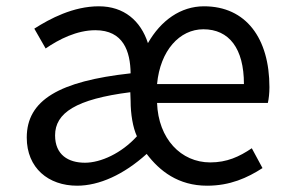

<svg xmlns="http://www.w3.org/2000/svg" viewBox="-20 -577 917 610"><path d="M225 13C295 13 373 -22 446 -88C487 -34 546 13 638 13C711 13 766 -12 814 -43L780 -106C740 -79 701 -61 648 -61C555 -61 483 -136 479 -250H831C834 -263 836 -281 836 -300C836 -455 762 -557 628 -557C554 -557 491 -512 450 -440C427 -511 374 -557 294 -557C213 -557 139 -518 89 -486L125 -423C167 -452 224 -481 283 -481C372 -481 394 -414 395 -344C168 -319 65 -259 65 -140C65 -43 134 13 225 13ZM250 -60C197 -60 155 -85 155 -147C155 -218 221 -262 394 -284L395 -256C395 -215 402 -172 415 -144C366 -90 300 -60 250 -60ZM479 -310C489 -417 551 -484 626 -484C708 -484 755 -423 755 -310Z"/></svg>

Font: Microsoft YaHei
Style: Regular
Weight: 400
Designer: Ryoko NISHIZUKA 西塚涼子 (kana, bopomofo & ideographs); Paul D. Hunt (Latin, Greek & Cyrillic); Sandoll Communications 산돌커뮤니
Foundry: Adobe
Version: Version 2.001;hotconv 1.0.111;makeotfexe 2.5.65597